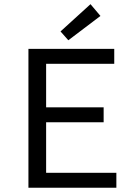

<svg xmlns="http://www.w3.org/2000/svg" viewBox="-20 -887 640 907"><path d="M114.3 0V-656.3H519.7V-585.6H197.9V-380H469.6V-309.3H197.9V-70.7H529.7V0ZM302.8 -696.8 265.9 -738.5 407.5 -867.3 454.5 -811.7Z"/></svg>

Font: Source Code Pro ExtraLight
Style: Regular
Weight: 200
Monospace: yes
Designer: Paul D. Hunt, Teo Tuominen
Foundry: Adobe
Version: Version 1.026;hotconv 1.1.0;makeotfexe 2.6.0